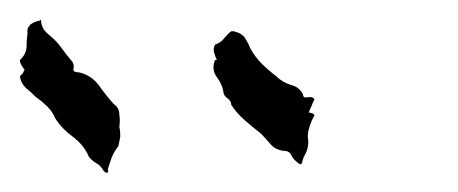

<svg xmlns="http://www.w3.org/2000/svg" viewBox="-448 -28 468 196"><path d="M-406.2 -7.8Q-406.2 -2.9 -403.3 2Q-400.4 5.9 -396.5 8.8Q-389.6 14.6 -384.8 21.5Q-379.9 28.3 -374 35.2Q-372.1 39.1 -373 42Q-374 45.9 -367.2 45.9Q-354.5 48.8 -346.7 59.6Q-339.8 69.3 -332 78.1Q-326.2 82 -326.2 88.9Q-325.2 94.7 -326.2 101.6Q-325.2 105.5 -325.2 111.3Q-326.2 116.2 -327.1 121.1Q-331.1 126 -334 132.8Q-335.9 138.7 -337.9 144.5Q-336.9 148.4 -338.9 148.4Q-340.8 148.4 -342.8 145.5Q-345.7 140.6 -349.6 138.7Q-354.5 135.7 -357.4 131.8Q-362.3 120.1 -374 111.3Q-384.8 103.5 -391.6 92.8Q-394.5 85.9 -399.4 81.1Q-405.3 75.2 -411.1 71.3Q-416 66.4 -421.9 61.5Q-426.8 56.6 -427.7 49.8Q-425.8 47.9 -424.8 46.9Q-423.8 44.9 -422.9 43Q-424.8 41 -425.8 39.1Q-427.7 36.1 -427.7 33.2Q-421.9 28.3 -420.9 20.5Q-420.9 12.7 -419.9 5.9Q-420.9 1 -417 -2.9Q-413.1 -5.9 -408.2 -6.8Q-408.2 -6.8 -407.2 -6.8Q-407.2 -6.8 -407.2 -6.8Q-407.2 -7.8 -406.2 -7.8ZM-211.9 3.9Q-210 3.9 -209 3.9Q-207 4.9 -206.1 4.9Q-200.2 6.8 -197.3 11.7Q-194.3 16.6 -192.4 21.5Q-187.5 30.3 -180.7 37.1Q-173.8 43.9 -166 49.8Q-160.2 55.7 -151.4 58.6Q-142.6 60.5 -138.7 68.4Q-138.7 72.3 -133.8 71.3Q-128.9 70.3 -127 73.2Q-128.9 77.1 -129.9 80.1Q-131.8 84 -132.8 86.9Q-130.9 86.9 -128.9 87.9Q-127.9 87.9 -127 89.8Q-129.9 94.7 -131.8 100.6Q-133.8 106.4 -133.8 112.3Q-132.8 117.2 -133.8 122.1Q-134.8 127 -137.7 131.8Q-138.7 133.8 -139.6 137.7Q-140.6 141.6 -144.5 137.7Q-148.4 134.8 -150.4 130.9Q-152.3 126 -158.2 126Q-167 125 -171.9 119.1Q-176.8 113.3 -181.6 108.4Q-190.4 101.6 -198.2 94.7Q-206.1 87.9 -211.9 79.1Q-211.9 75.2 -215.8 72.3Q-218.8 70.3 -219.7 67.4Q-220.7 58.6 -226.6 50.8Q-232.4 43 -228.5 33.2Q-228.5 33.2 -227.5 33.2Q-227.5 33.2 -226.6 33.2Q-228.5 29.3 -229.5 25.4Q-230.5 21.5 -228.5 17.6Q-222.7 15.6 -219.7 11.7Q-215.8 6.8 -211.9 3.9Z"/></svg>

Font: YzWr
Style: Regular
Weight: 400
Version: Version 1.0